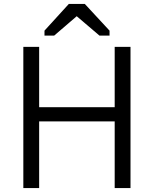

<svg xmlns="http://www.w3.org/2000/svg" viewBox="-20 -951 778 971"><path d="M98 -714V0H178V-337H560V0H640V-714H560V-409H178V-714ZM205 -796V-771H254L368 -869L483 -771H534V-796L409 -931H328Z"/></svg>

Font: Frost Regular
Style: Regular
Weight: 400
Designer: Lee Frost
Foundry: Lee Frost for Ice Communication Norge AS
Version: Version 2.011;hotconv 1.0.107;makeotfexe 2.5.65593